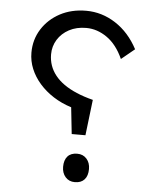

<svg xmlns="http://www.w3.org/2000/svg" viewBox="-52 -751 613 805"><g transform="rotate(5 254.5 -349.0)"><path d="M320.4 -189.1 338.3 -339.5Q299.9 -349.2 269.1 -362.4Q238.3 -375.5 215.6 -391.6Q192.9 -407.6 177.8 -426.8Q162.6 -446 154.9 -468Q147.3 -490 147.3 -514.7Q147.3 -548.4 164.6 -576.5Q182 -604.5 213 -621.1Q244.1 -637.6 284.8 -637.6Q330.9 -637.6 372.4 -608.6Q414 -579.6 440.6 -520.5L496.4 -566.3Q460.2 -634.7 402.5 -672Q344.9 -709.3 278.5 -709.3Q216.9 -709.3 168.7 -683.7Q120.6 -658 92.6 -613.9Q64.6 -569.7 64.6 -514.7Q64.6 -479.3 78.1 -446.7Q91.6 -414 116.4 -385.7Q141.3 -357.3 175.3 -335.5Q209.3 -313.7 250.6 -300.7L262.6 -189.1ZM347.6 -49.2Q347.6 -75.4 332.7 -92.2Q317.7 -109 293.1 -109Q266.5 -109 252.6 -93.4Q238.6 -77.7 238.6 -49.2Q238.6 -23.2 253.4 -6.3Q268.2 10.7 293.1 10.7Q319.4 10.7 333.5 -5Q347.6 -20.6 347.6 -49.2Z"/></g></svg>

Font: Lexend Medium
Style: Regular
Weight: 500
Designer: Bonnie Shaver-Troup, Thomas Jockin
Foundry: Lexend
Version: Version 1.005